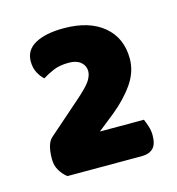

<svg xmlns="http://www.w3.org/2000/svg" viewBox="-62 -756 404 438"><g transform="rotate(-15 140.0 -537.0)"><path d="M125 -701Q185 -701 219 -672.5Q253 -644 253 -595Q253 -564 233.5 -536Q214 -508 183 -483L144 -452H248Q251 -445 254.5 -434.5Q258 -424 258 -413Q258 -391 248.5 -382Q239 -373 223 -373H46Q36 -381 29 -392.5Q22 -404 22 -420Q22 -437 25.5 -449.5Q29 -462 36 -468L109 -532Q139 -558 146.5 -570Q154 -582 154 -592Q154 -605 144 -613.5Q134 -622 116 -622Q94 -622 79 -615.5Q64 -609 53 -602Q45 -609 39 -620.5Q33 -632 33 -647Q33 -674 57.5 -687.5Q82 -701 125 -701Z"/></g></svg>

Font: Baloo Tamma 2 ExtraBold
Style: Regular
Weight: 800
Designer: Divya Kowshik, Shuchita Grover and Ek Type
Foundry: Ek Type
Version: Version 1.700